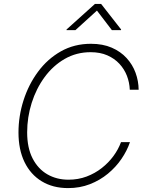

<svg xmlns="http://www.w3.org/2000/svg" viewBox="-20 -964 765 994"><path d="M332.5 9.8Q253.9 9.8 196 -25.4Q138.2 -60.5 106.9 -125Q75.7 -189.5 75.7 -277.8Q75.7 -362.8 101.8 -444.6Q127.9 -526.4 176.8 -592.5Q225.6 -658.7 294.9 -698Q364.3 -737.3 450.7 -737.3Q512.2 -737.3 558.3 -717.3Q604.5 -697.3 635.5 -663.3Q666.5 -629.4 681.9 -586.9Q697.3 -544.4 697.8 -499.5H651.9Q650.4 -537.1 637 -571.8Q623.5 -606.4 598.1 -633.8Q572.8 -661.1 535.6 -677.5Q498.5 -693.8 449.2 -693.8Q375.5 -693.8 314.9 -658.9Q254.4 -624 210.9 -564.7Q167.5 -505.4 144 -431.2Q120.6 -356.9 120.6 -278.8Q120.6 -198.7 148.7 -144Q176.8 -89.4 225.1 -61.5Q273.4 -33.7 334.5 -33.7Q384.8 -33.7 428.2 -50Q471.7 -66.4 506.8 -94Q542 -121.6 567.4 -156.2Q592.8 -190.9 606.4 -228H652.8Q637.7 -183.6 608.9 -141.4Q580.1 -99.1 538.8 -64.9Q497.6 -30.8 445.6 -10.5Q393.6 9.8 332.5 9.8ZM370.6 -808.1H324.2L324.7 -811.5L471.7 -943.8H503.4L606.9 -811.5L606.4 -808.1H559.1L481.9 -909.2Z"/></svg>

Font: Inter ExtraLight
Style: Italic
Weight: 250
Italic angle: -9.3988°
Designer: Rasmus Andersson
Foundry: rsms
Version: Version 4.001;git-66647c0bb